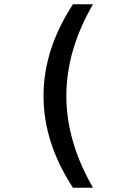

<svg xmlns="http://www.w3.org/2000/svg" viewBox="-20 -770 640 900"><path d="M322 110Q184 -101 184 -320Q184 -539 322 -750H416Q291 -535 291 -320Q291 -107 416 110Z"/></svg>

Font: Txt Mono Medium
Style: Regular
Weight: 500
Monospace: yes
Designer: Open Source
Foundry: XRLN
Version: Version 1.0